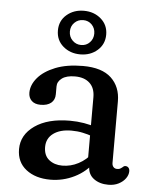

<svg xmlns="http://www.w3.org/2000/svg" viewBox="-52 -757 649 813"><g transform="rotate(5 272.5 -350.5)"><path d="M351.7 -58.8V-77.2L343.7 -88.8V-351.5Q343.7 -390.6 321.1 -411.5Q298.6 -432.5 258.6 -432.5Q222.5 -432.5 203.3 -418.3Q184.1 -404.1 184.1 -383.7V-350.3Q184.1 -326.3 168.1 -313.2Q152.1 -300.1 123.5 -300.1Q98.7 -300.1 85.3 -313Q71.9 -326 71.9 -347.3Q71.9 -380 97.3 -410.3Q122.7 -440.6 171.2 -460.1Q219.7 -479.5 288.6 -479.5Q369.1 -479.5 408.8 -442.3Q448.5 -405 448.5 -343.1V-81.6Q448.5 -70.8 454.3 -64.3Q460 -57.7 470.2 -57.7Q477.7 -57.7 482.3 -60Q486.8 -62.2 490.1 -65.1Q493.5 -68.1 496.7 -70.6Q499.9 -73 504.2 -73Q512.3 -73 517.3 -67.5Q522.3 -62 522.3 -52.4Q522.3 -37 511.8 -22.1Q501.2 -7.2 482.4 2.5Q463.6 12.2 438.5 12.2Q401.1 12.2 376.4 -6.4Q351.7 -24.9 351.7 -58.8ZM49.1 -105.3Q49.1 -166 104.4 -204.9Q159.8 -243.8 253.8 -243.8Q284.6 -243.8 313.7 -238.9Q342.7 -234 363.9 -226L354.3 -185.8Q334.1 -193.1 311.8 -197.8Q289.5 -202.6 264 -202.6Q215.5 -202.6 186.9 -181.6Q158.3 -160.6 158.3 -123.9Q158.3 -87.9 180.9 -69.7Q203.5 -51.5 237.3 -51.5Q273.4 -51.5 306 -68.7Q338.6 -85.8 362.3 -116.9L374.7 -80.7Q343.6 -36.2 294.8 -12Q246 12.2 192.1 12.2Q128.9 12.2 89 -18.9Q49.1 -50 49.1 -105.3ZM272 -527.4Q229.1 -527.4 199.2 -553.1Q169.3 -578.8 169.3 -620.3Q169.3 -661.5 199.2 -687.1Q229.1 -712.7 272 -712.7Q315.4 -712.7 345 -686.8Q374.6 -660.9 374.6 -620.3Q374.6 -579.4 345 -553.4Q315.4 -527.4 272 -527.4ZM272.4 -673.1Q250.6 -673.1 235.4 -658Q220.2 -642.9 220.2 -620.3Q220.2 -597.9 235.4 -582.6Q250.6 -567.2 272.4 -567.2Q294.7 -567.2 309.3 -582.7Q323.9 -598.1 323.9 -620.3Q323.9 -642.7 309.3 -657.9Q294.7 -673.1 272.4 -673.1Z"/></g></svg>

Font: Fraunces SuperSoft 9pt
Style: Regular
Weight: 900
Version: Version 1.000;[b76b70a41]